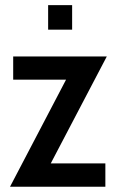

<svg xmlns="http://www.w3.org/2000/svg" viewBox="-20 -708 444 728"><path d="M18 0 230.5 -406H30V-494H385L172.5 -88.5H379.5V0ZM162.5 -595.5V-688.5H253.5V-595.5Z"/></svg>

Font: Cabin Condensed Medium
Style: Regular
Weight: 500
Width: 3
Designer: Pablo Impallari
Foundry: Pablo Impallari. http://www.impallari.com Igino Marini. http://www.ikern.com
Version: Version 3.001; ttfautohint (v1.8.3)